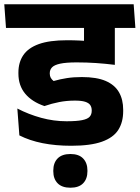

<svg xmlns="http://www.w3.org/2000/svg" viewBox="-42 -661 652 897"><path d="M312 -530.5H580.5L572.5 -641H303.5ZM494.5 -568H351V-467.5H494.5ZM590.5 -530.5 582.5 -641H-22L-14 -530.5ZM350.5 -564.5V-391Q360 -389 380 -385Q400 -381 423 -376Q446 -371 465.8 -366.8Q485.5 -362.5 494.5 -360.5V-564.5ZM39 -154 48.5 -28.5Q95.5 -4.5 156.5 7.8Q217.5 20 291 20Q381 20 434.2 1Q487.5 -18 510.5 -54Q533.5 -90 533.5 -142V-148Q533.5 -196 513.8 -230.2Q494 -264.5 451.8 -282.8Q409.5 -301 340.5 -301Q302 -301 271 -296.2Q240 -291.5 208.5 -282.5Q200 -289 195.2 -297.5Q190.5 -306 190.5 -317V-319Q190.5 -335 201 -346.2Q211.5 -357.5 239 -363.5Q266.5 -369.5 316.5 -369.5Q363 -369.5 406.8 -366.5Q450.5 -363.5 494.5 -358V-452Q439 -462 385.2 -467.5Q331.5 -473 271.5 -473Q189 -473 139.2 -455Q89.5 -437 66.8 -403.2Q44 -369.5 44 -322V-317.5Q44 -261.5 75.5 -223.5Q107 -185.5 165.5 -165.5Q200 -177.5 234.8 -184.2Q269.5 -191 308 -191Q339 -191 356 -185.5Q373 -180 379.8 -169.8Q386.5 -159.5 386.5 -145.5V-143.5Q386.5 -126.5 377 -115.8Q367.5 -105 342 -99.8Q316.5 -94.5 269 -94.5Q209 -94.5 150.5 -110.5Q92 -126.5 39 -154ZM287 216Q326.5 216 346.5 195.2Q366.5 174.5 366.5 139Q366.5 138.5 366.5 137.5Q366.5 136.5 366.5 135.5Q366.5 100.5 346.5 79.5Q326.5 58.5 287 58.5Q247.5 58.5 227.2 79.2Q207 100 207 135.5Q207 136 207 137.2Q207 138.5 207 139Q207 174.5 227.2 195.2Q247.5 216 287 216Z"/></svg>

Font: Anek Devanagari Medium
Style: Bold
Weight: 700
Version: Version 1.003